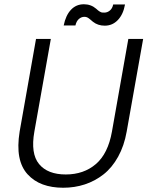

<svg xmlns="http://www.w3.org/2000/svg" viewBox="-20 -884 701 911"><path d="M73.2 -259.8 150.9 -699.2H221.2L143.1 -259.8Q124.5 -155.3 165.3 -105.7Q206.1 -56.2 292 -56.2Q377.4 -56.2 435.1 -105.7Q492.7 -155.3 511.2 -259.8L588.9 -699.2H659.2L581.1 -259.8Q569.3 -192.4 540.5 -140.4Q511.7 -88.4 471.2 -56.6Q430.7 -24.9 382.3 -9Q334 6.8 279.8 6.8Q225.6 6.8 183.1 -8.8Q140.6 -24.4 110.8 -57.1Q81.1 -89.8 71.5 -140.1Q62 -190.4 73.2 -259.8ZM337.9 -763.2H282.2Q292 -811.5 316.7 -837.6Q341.3 -863.8 377.9 -863.8Q411.6 -863.8 436 -842.8Q445.8 -833.5 452.9 -829.3Q460 -825.2 463.6 -824.7Q467.3 -824.2 475.1 -824.2Q489.3 -824.2 501.2 -834Q513.2 -843.8 517.1 -862.8H573.2Q564.9 -815.9 539.3 -789.1Q513.7 -762.2 477.1 -762.2Q444.3 -762.2 420.9 -780.8Q418.9 -782.2 409.7 -790.3Q400.4 -798.3 394.3 -801.3Q388.2 -804.2 380.9 -804.2Q365.7 -804.2 354 -793.7Q342.3 -783.2 337.9 -763.2Z"/></svg>

Font: SVN-Poppins Light
Style: Italic
Weight: 300
Italic angle: -10°
Designer: Ninad Kale (Devanagari), Jonny Pinhorn (Latin)
Foundry: Indian Type Foundry
Version: Version 3.002 2017